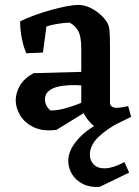

<svg xmlns="http://www.w3.org/2000/svg" viewBox="-20 -516 566 782"><path d="M402 15Q388 15 370.5 3Q353 -9 338 -28Q323 -47 315 -69L311 -80V-319Q311 -366 299 -389Q287 -412 263 -424Q239 -423 212 -418.5Q185 -414 169 -408L155 -302L87 -299Q75 -327 68.5 -361.5Q62 -396 62 -429Q88 -442 121 -454Q154 -466 188.5 -475.5Q223 -485 252 -490.5Q281 -496 298 -496Q322 -496 345 -485.5Q368 -475 387 -458.5Q406 -442 416 -425Q424 -412 426 -392Q428 -372 428 -322V-98Q428 -87 435.5 -82Q443 -77 454 -77Q465 -77 477.5 -79Q490 -81 502 -84L514 -40ZM210 13Q154 20 117 2Q80 -16 62 -46.5Q44 -77 44 -107Q44 -137 61 -167Q78 -197 117 -218L338 -224L335 -167L315 -168Q290 -170 263.5 -169Q237 -168 214.5 -162.5Q192 -157 177.5 -144.5Q163 -132 163 -111Q163 -99 169 -86.5Q175 -74 186 -66Q212 -66 239 -73Q266 -80 290 -89Q314 -98 328 -104L332 -62ZM386 245Q347 248 318 233.5Q289 219 273.5 193.5Q258 168 258 140Q258 92 304 44Q350 -4 437 -38L469 -19Q415 9 380.5 42.5Q346 76 346 114Q346 138 362.5 154.5Q379 171 410.5 169.5Q442 168 487 144L506 187Z"/></svg>

Font: Eczar Medium
Style: Regular
Weight: 500
Designer: Vaibhav Singh
Foundry: Rosetta Type Foundry
Version: Version 2.000